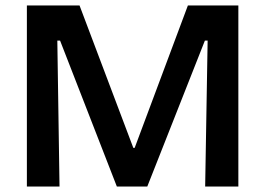

<svg xmlns="http://www.w3.org/2000/svg" viewBox="-20 -680 967 700"><path d="M78 0V-660H270L466 -141H471L665 -660H849V0H728L737 -532H727L517 0H406L199 -532H189L197 0Z"/></svg>

Font: Bricolage Grotesque 12pt SemiBold
Style: Regular
Weight: 600
Designer: Mathieu Triay
Foundry: Atelier Triay
Version: Version 1.001; ttfautohint (v1.8.4.7-5d5b);gftools[0.9.33.de